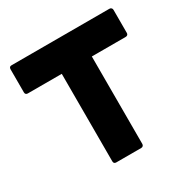

<svg xmlns="http://www.w3.org/2000/svg" viewBox="-179 -938 1129 1145"><g transform="rotate(-30 385.5 -365.0)"><path d="M282 24V-578H48Q40 -578 35.5 -582.5Q31 -587 31 -595V-754Q31 -772 48 -772H722Q730 -772 735 -767Q740 -762 740 -754V-595Q740 -587 735 -582.5Q730 -578 722 -578H489V24Q489 32 484 37Q479 42 471 42H299Q282 42 282 24Z"/></g></svg>

Font: LINE Seed JP_TTF ExtraBold
Style: Regular
Weight: 800
Designer: LY Corporation & Fontrix & Fontworks
Version: Version 1.015